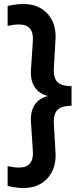

<svg xmlns="http://www.w3.org/2000/svg" viewBox="-20 -774 392 958"><path d="M336.9 -246.1Q284.7 -246.1 264.9 -223.6Q245.1 -201.2 249 -150.9L256.8 -17.1Q262.7 63 218.8 113.5Q174.8 164.1 96.2 164.1Q62.5 164.1 18.1 153.8V55.2Q51.3 62 74.2 62Q149.4 62 144 -19L134.8 -160.2Q130.4 -216.3 152.8 -250.5Q175.3 -284.7 220.2 -294.9Q175.3 -305.2 152.8 -339.6Q130.4 -374 134.8 -430.2L144 -570.8Q149.4 -651.9 74.2 -651.9Q51.3 -651.9 18.1 -645V-744.1Q60.5 -753.9 96.2 -753.9Q174.8 -753.9 218.8 -703.6Q262.7 -653.3 256.8 -573.2L249 -439Q245.1 -388.7 264.9 -366.5Q284.7 -344.2 336.9 -344.2Z"/></svg>

Font: TASA Explorer SemiBold
Style: Regular
Weight: 600
Designer: Weizhong Zhang
Foundry: Local Remote
Version: Version 1.000;Glyphs 3.1.2 (3151)